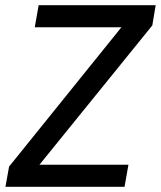

<svg xmlns="http://www.w3.org/2000/svg" viewBox="-20 -720 620 740"><path d="M1 0 15 -78 448 -615H114L129 -700H580L567 -622L132 -85H475L460 0Z"/></svg>

Font: DM Sans 18pt Medium
Style: Italic
Weight: 500
Italic angle: -10°
Designer: Colophon Foundry, Jonny Pinhorn
Foundry: Colophon Foundry
Version: Version 4.004;gftools[0.9.30]